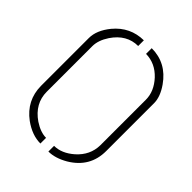

<svg xmlns="http://www.w3.org/2000/svg" viewBox="-198 -797 911 911"><g transform="rotate(45 258.0 -341.5)"><path d="M39.1 -190.4V-511.7Q39.1 -563.5 83 -617.2Q141.6 -687.5 231.4 -688.5V-650.4Q155.3 -650.4 106.4 -578.1Q78.1 -535.2 78.1 -496.1V-190.4Q78.1 -111.3 150.4 -61.5Q193.4 -33.2 230.5 -33.2V4.9Q174.8 4.9 119.1 -35.2Q40 -93.8 39.1 -190.4ZM284.2 4.9V-33.2Q335 -33.2 382.8 -75.2Q436.5 -123 437.5 -190.4V-496.1Q437.5 -551.8 392.6 -600.6Q346.7 -649.4 284.2 -650.4V-688.5Q382.8 -688.5 442.4 -603.5Q476.6 -554.7 476.6 -511.7V-190.4Q476.6 -82 379.9 -24.4Q329.1 4.9 284.2 4.9Z"/></g></svg>

Font: Post No Bills Jaffna Light
Style: Regular
Weight: 300
Designer: Kosala Senevirathne, Siva Puranthara, Lasantha Premarathna, Tharique Azeez
Foundry: Mooniak
Version: Version 1.220 ; ttfautohint (v1.6)